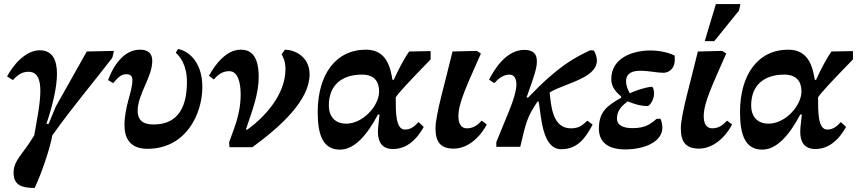

<svg xmlns="http://www.w3.org/2000/svg" viewBox="-20 -724 4227 947"><path d="M151 203C190 120 227 4 238 -56C334 -192 431 -305 534 -439L542 -473L408 -470C356 -378 307 -290 255 -198L220 -113H209C239 -203 261 -292 261 -360C261 -429 238 -476 176 -476C104 -476 42 -399 15 -347L44 -329C71 -361 96 -370 121 -370C165 -370 179 -331 179 -276C179 -212 161 -128 149 -57C96 34 47 65 47 128C47 190 88 203 151 203Z M707 10C896 10 978 -160 978 -295C978 -430 897 -477 858 -482L847 -464C864 -448 902 -408 902 -321C902 -210 868 -110 737 -110C679 -110 659 -137 659 -177C659 -260 731 -343 731 -424C731 -461 710 -479 670 -479C587 -479 536 -392 513 -329L538 -314C557 -335 574 -358 602 -358C626 -358 633 -347 633 -328C633 -271 594 -201 594 -106C594 -42 622 10 707 10Z M1225 2C1370 -104 1507 -232 1507 -357C1507 -448 1429 -479 1385 -479L1369 -456C1377 -441 1388 -423 1388 -383C1388 -256 1284 -145 1199 -84L1193 -86C1227 -185 1256 -264 1256 -344C1256 -455 1213 -479 1167 -479C1095 -479 1038 -402 1011 -350L1035 -332C1061 -364 1086 -373 1111 -373C1153 -373 1167 -318 1167 -258C1167 -154 1129 -80 1110 -22L1112 2Z M1657 14C1731 14 1794 -64 1844 -159H1852C1849 -126 1844 -98 1844 -74C1844 -25 1863 11 1919 11C2008 11 2055 -72 2070 -98L2044 -122C2025 -101 2007 -85 1977 -85C1932 -85 1932 -170 1932 -233C1932 -237 1932 -241 1932 -244C1945 -265 1998 -322 2104 -431V-472L1998 -470C1979 -444 1947 -386 1922 -330H1916C1906 -386 1890 -479 1785 -479C1635 -479 1547 -355 1547 -171C1547 -56 1574 14 1657 14ZM1687 -114C1646 -114 1602 -136 1602 -205C1602 -301 1663 -356 1765 -356C1824 -356 1850 -324 1850 -273C1850 -203 1771 -114 1687 -114Z M2218 9C2280 9 2342 -37 2381 -110L2356 -129C2342 -115 2321 -91 2283 -91C2252 -91 2241 -118 2241 -150C2241 -218 2282 -300 2352 -460L2332 -473L2212 -470C2178 -326 2128 -159 2128 -91C2128 -19 2157 9 2218 9Z M2546 0C2575 -122 2579 -145 2631 -223H2637C2650 -148 2654 12 2748 12C2834 12 2871 -51 2903 -109L2877 -129C2856 -110 2840 -91 2796 -91C2704 -91 2698 -204 2691 -268C2734 -294 2796 -310 2852 -339C2893 -360 2924 -387 2924 -425C2924 -439 2920 -456 2909 -475L2891 -476C2815 -440 2735 -400 2585 -243H2577C2618 -357 2628 -389 2628 -422C2628 -456 2612 -478 2566 -478C2478 -478 2419 -384 2392 -331L2418 -314C2433 -329 2456 -356 2493 -356C2519 -356 2527 -332 2527 -307C2527 -258 2488 -169 2475 -138L2428 -23V0Z M3064 13C3154 13 3247 -22 3247 -95C3247 -107 3244 -124 3238 -138H3219C3190 -115 3168 -92 3100 -92C3056 -92 3023 -105 3023 -139C3023 -182 3051 -205 3076 -224C3109 -211 3137 -201 3175 -201C3183 -201 3206 -230 3206 -263C3206 -283 3200 -296 3195 -296C3158 -293 3113 -276 3086 -264C3077 -281 3068 -301 3068 -323C3068 -364 3100 -375 3139 -375C3178 -375 3222 -365 3250 -365C3290 -365 3308 -397 3308 -426V-450C3284 -461 3245 -475 3187 -475C3100 -475 2995 -438 2995 -334C2995 -299 3012 -275 3044 -248V-242C2971 -201 2934 -171 2934 -89C2934 -22 2980 13 3064 13Z M3428 9C3490 9 3552 -37 3591 -110L3566 -129C3552 -115 3531 -91 3493 -91C3462 -91 3451 -118 3451 -150C3451 -218 3492 -300 3562 -460L3542 -473L3422 -470C3388 -326 3338 -159 3338 -91C3338 -19 3367 9 3428 9ZM3503 -521 3625 -672 3632 -704H3511L3456 -521Z M3740 14C3814 14 3877 -64 3927 -159H3935C3932 -126 3927 -98 3927 -74C3927 -25 3946 11 4002 11C4091 11 4138 -72 4153 -98L4127 -122C4108 -101 4090 -85 4060 -85C4015 -85 4015 -170 4015 -233C4015 -237 4015 -241 4015 -244C4028 -265 4081 -322 4187 -431V-472L4081 -470C4062 -444 4030 -386 4005 -330H3999C3989 -386 3973 -479 3868 -479C3718 -479 3630 -355 3630 -171C3630 -56 3657 14 3740 14ZM3770 -114C3729 -114 3685 -136 3685 -205C3685 -301 3746 -356 3848 -356C3907 -356 3933 -324 3933 -273C3933 -203 3854 -114 3770 -114Z"/></svg>

Font: STIX Two Text
Style: Bold Italic
Weight: 700
Italic angle: -12°
Designer: Ross Mills, John Hudson & Paul Hanslow, Tiro Typeworks Ltd; with prior portions MicroPress Inc. and Coen Hoffman, Elsevi
Foundry: Tiro Typeworks Ltd
Version: Version 2.13 b171